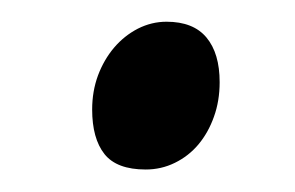

<svg xmlns="http://www.w3.org/2000/svg" viewBox="-20 -135 269 175"><path d="M180.2 -60.1Q180.2 -43 175 -28.6Q169.9 -14.2 160.9 -3.4Q151.9 7.3 139.4 13.4Q127 19.5 112.8 19.5Q86.4 19.5 75.2 5.4Q64 -8.8 64 -35.2Q64 -51.8 69.3 -66.2Q74.7 -80.6 84 -91.6Q93.3 -102.5 105.7 -108.9Q118.2 -115.2 131.8 -115.2Q156.2 -115.2 168.2 -100.8Q180.2 -86.4 180.2 -60.1Z"/></svg>

Font: Gentium
Style: Regular
Weight: 400
Designer: J. Victor Gaultney
Version: Version 1.03; 2011; OFL 1.1 release